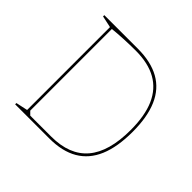

<svg xmlns="http://www.w3.org/2000/svg" viewBox="-171 -893 1078 1078"><g transform="rotate(45 368.0 -354.0)"><path d="M346 -708Q450 -708 519 -669.5Q588 -631 622 -553Q656 -475 656 -357Q656 -237 622.5 -158Q589 -79 521.5 -39.5Q454 0 351 0H80V-10L150 -25V-683L80 -698V-708ZM346 -692Q301 -692 250.5 -689.5Q200 -687 165 -683V-35L185 -15H351Q497 -15 569 -100Q641 -185 641 -357Q641 -470 608.5 -544Q576 -618 510.5 -655Q445 -692 346 -692Z"/></g></svg>

Font: Kalnia Thin
Style: Regular
Weight: 100
Version: Version 1.105